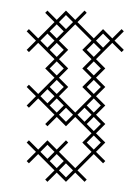

<svg xmlns="http://www.w3.org/2000/svg" viewBox="-20 -239 259 370"><path d="M147.1 107.1 129.3 89.3 160.7 57.9 178.6 75.7 182.9 71.4 165 53.6 182.9 35.7 165 17.9 182.9 0 165 -17.9 182.9 -35.7 165 -53.6 182.9 -71.4 165 -89.3 182.9 -107.1 165 -125 196.4 -156.4 214.3 -138.6 218.6 -142.9 200.7 -160.7 218.6 -178.6 214.3 -182.9 196.4 -165 178.6 -182.9 160.7 -165 129.3 -196.4 147.1 -214.3 142.9 -218.6 125 -200.7 107.1 -218.6 89.3 -200.7 71.4 -218.6 67.1 -214.3 85 -196.4 53.6 -165 35.7 -182.9 31.4 -178.6 49.3 -160.7 31.4 -142.9 35.7 -138.6 53.6 -156.4 85 -125 67.1 -107.1 85 -89.3 53.6 -57.9 35.7 -75.7 31.4 -71.4 49.3 -53.6 31.4 -35.7 35.7 -31.4 53.6 -49.3 85 -17.9 67.1 0 71.4 4.3 89.3 -13.6 107.1 4.3 125 -13.6 156.4 17.9 138.6 35.7 156.4 53.6 125 85 93.6 53.6 111.4 35.7 107.1 31.4 89.3 49.3 71.4 31.4 53.6 49.3 35.7 31.4 31.4 35.7 49.3 53.6 31.4 71.4 35.7 75.7 53.6 57.9 85 89.3 67.1 107.1 71.4 111.4 89.3 93.6 107.1 111.4 125 93.6 142.9 111.4ZM75.7 71.4 89.3 57.9 102.9 71.4 89.3 85ZM138.6 -142.9 156.4 -125 138.6 -107.1 156.4 -89.3 138.6 -71.4 156.4 -53.6 125 -22.1 93.6 -53.6 111.4 -71.4 93.6 -89.3 111.4 -107.1 93.6 -125 111.4 -142.9 93.6 -160.7 125 -192.1 156.4 -160.7ZM75.7 -142.9 89.3 -156.4 102.9 -142.9 89.3 -129.3ZM71.4 -67.1 85 -53.6 71.4 -40 57.9 -53.6ZM75.7 -35.7 89.3 -49.3 102.9 -35.7 89.3 -22.1ZM147.1 0 160.7 -13.6 174.3 0 160.7 13.6ZM142.9 -31.4 156.4 -17.9 142.9 -4.3 129.3 -17.9ZM71.4 -174.3 85 -160.7 71.4 -147.1 57.9 -160.7ZM57.9 53.6 71.4 40 85 53.6 71.4 67.1ZM75.7 -71.4 89.3 -85 102.9 -71.4 89.3 -57.9ZM75.7 -107.1 89.3 -120.7 102.9 -107.1 89.3 -93.6ZM75.7 -178.6 89.3 -192.1 102.9 -178.6 89.3 -165ZM93.6 89.3 107.1 75.7 120.7 89.3 107.1 102.9ZM93.6 -17.9 107.1 -31.4 120.7 -17.9 107.1 -4.3ZM93.6 -196.4 107.1 -210 120.7 -196.4 107.1 -182.9ZM147.1 35.7 160.7 22.1 174.3 35.7 160.7 49.3ZM147.1 -35.7 160.7 -49.3 174.3 -35.7 160.7 -22.1ZM147.1 -71.4 160.7 -85 174.3 -71.4 160.7 -57.9ZM147.1 -107.1 160.7 -120.7 174.3 -107.1 160.7 -93.6ZM147.1 -142.9 160.7 -156.4 174.3 -142.9 160.7 -129.3ZM165 -160.7 178.6 -174.3 192.1 -160.7 178.6 -147.1Z"/></svg>

Font: Gossip Low Cross Stitch
Style: Regular
Weight: 300
Width: 3
Designer: Deborah Khodanovich
Version: Version 1.001;Glyphs 3.3.1 (3343)